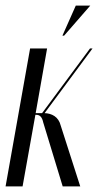

<svg xmlns="http://www.w3.org/2000/svg" viewBox="-38 -669 366 689"><path d="M192 -541 286 -649H234L186 -541ZM187 0H250L180 -218C172 -251 147 -262 122 -263L294 -495H285L113 -263H90L131 -495H70L-18 0H43L89 -257H92C105 -257 113 -249 117 -230Z"/></svg>

Font: Moniqa Ita Display
Style: Italic
Weight: 400
Italic angle: -10°
Designer: Rajesh Rajput
Foundry: Rajesh Rajput
Version: Version 1.000